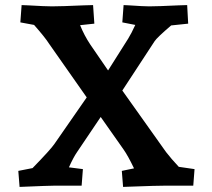

<svg xmlns="http://www.w3.org/2000/svg" viewBox="-20 -730 835 755"><path d="M52 -58 108 -69Q180 -143 194 -164L321 -347L173 -558Q158 -582 114 -632L60 -642L65 -710L90 -709Q158 -705 184 -705Q220 -705 310 -709L346 -710L351 -637L295 -631Q311 -591 335 -555L405 -453L484 -578Q497 -599 512 -632L461 -642L466 -710L487 -709Q545 -705 567 -705Q599 -705 683 -709L716 -710L720 -637L653 -630Q597 -582 588 -568L461 -374L633 -132Q653 -106 683 -74L745 -65L740 0H635Q597 0 491 4L464 5L459 -58L507 -68Q483 -118 466 -142L376 -270L283 -132Q269 -112 251 -72L306 -65L301 0H198Q175 0 57 5Z"/></svg>

Font: Andada Pro ExtraBold
Style: Regular
Weight: 800
Designer: Carolina Giovagnoli
Foundry: Huerta Tipografica
Version: Version 3.005; ttfautohint (v1.8.4)